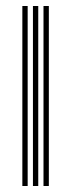

<svg xmlns="http://www.w3.org/2000/svg" viewBox="-20 -620 237 640"><path d="M125 0V-600H142.8V0ZM54.5 0V-600H72.2V0ZM89.8 0V-600H107.5V0Z"/></svg>

Font: Big Shoulders Inline Text Medium
Style: Regular
Weight: 500
Designer: Patric King
Foundry: XO Type Co
Version: Version 1.000